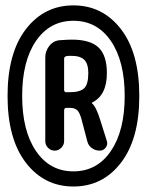

<svg xmlns="http://www.w3.org/2000/svg" viewBox="-20 -718 540 706"><path d="M387.7 -567.4Q336.9 -641.6 250 -641.6Q163.1 -641.6 112.3 -567.4Q61.5 -493.2 61.5 -365.2Q61.5 -237.3 112.3 -162.6Q163.1 -87.9 250 -87.9Q336.9 -87.9 387.7 -162.6Q438.5 -237.3 438.5 -365.2Q438.5 -493.2 387.7 -567.4ZM424.8 -119.6Q357.4 -32.2 250 -32.2Q142.6 -32.2 75.2 -119.6Q7.8 -207 7.8 -365.2Q7.8 -523.4 75.2 -610.8Q142.6 -698.2 250 -698.2Q357.4 -698.2 424.8 -610.8Q492.2 -523.4 492.2 -365.2Q492.2 -207 424.8 -119.6ZM215.8 -502V-387.7Q215.8 -378.9 223.6 -378.9H235.4Q274.4 -378.9 289.6 -393.6Q304.7 -408.2 304.7 -449.2Q304.7 -483.4 290 -498Q275.4 -512.7 242.2 -512.7Q230.5 -512.7 224.6 -511.7Q215.8 -509.8 215.8 -502ZM146.5 -199.2V-506.8Q146.5 -531.2 162.1 -550.3Q177.7 -569.3 202.1 -570.3Q230.5 -572.3 244.1 -572.3Q312.5 -572.3 342.8 -543Q373 -513.7 373 -449.2Q373 -367.2 318.4 -340.8L317.4 -339.8L318.4 -337.9Q334 -325.2 349.6 -273.4L373 -199.2Q377 -186.5 368.7 -175.3Q360.4 -164.1 346.7 -164.1Q331.1 -164.1 317.9 -173.3Q304.7 -182.6 300.8 -199.2L280.3 -277.3Q273.4 -303.7 264.2 -312.5Q254.9 -321.3 238.3 -321.3H223.6Q215.8 -321.3 215.8 -311.5V-199.2Q215.8 -185.5 205.6 -174.8Q195.3 -164.1 181.2 -164.1Q167 -164.1 156.7 -174.3Q146.5 -184.6 146.5 -199.2Z"/></svg>

Font: Rounded Mgen+ 1mn medium
Style: Regular
Weight: 500
Designer: [Source Han Sans]
Ryoko NISHIZUKA  (kana & ideographs); Paul D. Hunt (Latin, Greek & Cyrillic); Wenlong ZHANG  (bopomofo
Version: Version 1.059.20150602